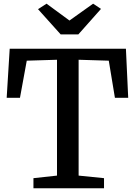

<svg xmlns="http://www.w3.org/2000/svg" viewBox="-20 -1003 722 1023"><path d="M303.2 -819.8 182.6 -954.1 228 -983.4 350.1 -893.6 476.1 -983.4 518.1 -955.6 397.5 -819.8ZM158.2 0V-53.7L283.7 -67.4V-684.6L122.6 -679.7L86.4 -481.9H15.6L31.7 -743.2H650.9L663.1 -481.9H592.3L559.6 -679.7L398.9 -684.6V-67.4L534.2 -53.7V0Z"/></svg>

Font: HaufeMerriweather
Style: Regular
Weight: 400
Designer: Eben Sorkin ( eben@eyebytes.com )
Foundry: Eben Sorkin
Version: Version 1.56